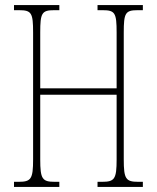

<svg xmlns="http://www.w3.org/2000/svg" viewBox="-20 -734 616 754"><path d="M35 0H213V-20H195C146 -20 138 -31 138 -108V-362H438V-108C438 -31 430 -20 381 -20H363V0H541V-20H523C474 -20 466 -31 466 -108V-606C466 -683 472 -694 521 -694H541V-714H363V-694H383C432 -694 438 -683 438 -606V-387H138V-606C138 -683 144 -694 193 -694H213V-714H35V-694H55C104 -694 110 -683 110 -606V-108C110 -31 102 -20 53 -20H35Z"/></svg>

Font: Noto Serif ExtraCondensed Thin
Style: Regular
Weight: 100
Width: 2
Designer: Monotype Design Team
Foundry: Monotype Imaging Inc.
Version: Version 2.013